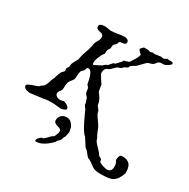

<svg xmlns="http://www.w3.org/2000/svg" viewBox="-239 -877 1350 1368"><g transform="rotate(30 436.0 -193.0)"><path d="M618.2 214.4Q608.4 206.1 602.5 198.7Q596.7 191.4 591.1 184.3Q585.4 177.2 579.3 170.9Q573.2 164.6 563.5 158.2L521 92.3Q514.2 87.4 507.6 79.1Q501 70.8 494.9 61.8Q488.8 52.7 483.6 43.2Q478.5 33.7 474.6 26.4Q471.7 21.5 465.3 8.5Q459 -4.4 451.7 -19.8Q444.3 -35.2 437.5 -50Q430.7 -64.9 426.3 -74.2Q425.8 -76.7 424.8 -77.9Q423.8 -79.1 423.3 -80.1Q419.4 -84 415 -89.8Q410.6 -95.7 406.2 -105.5Q406.2 -117.7 402.3 -127.7Q398.4 -137.7 394.5 -150.4Q392.6 -157.2 385.7 -163.3Q378.9 -169.4 376 -174.8Q372.1 -180.7 370.8 -186.8Q369.6 -192.9 369.1 -199Q368.7 -205.1 367.7 -210.9Q366.7 -216.8 363.3 -222.2Q360.8 -226.6 359.1 -228.3Q357.4 -230 356 -231Q354.5 -231.9 352.8 -233.4Q351.1 -234.9 349.6 -239.3Q349.6 -240.2 349.1 -242.2Q348.6 -244.1 348.1 -246.6Q348.1 -247.6 347.7 -248.5Q347.2 -249.5 347.2 -251Q344.7 -262.7 341.3 -278.3Q337.9 -293.9 332.3 -307.9Q326.7 -321.8 318.8 -331.5Q311 -341.3 300.8 -341.3Q293.9 -341.3 290.8 -338.9Q287.6 -336.4 286.1 -332.8Q284.7 -329.1 283.7 -324.2Q282.7 -319.3 280.3 -314.9L263.7 -299.8Q259.8 -293.9 258.1 -284.7Q256.3 -275.4 255.6 -265.6Q254.9 -255.9 254.4 -246.1Q253.9 -236.3 252.4 -229Q250 -221.7 245.4 -215.3Q240.7 -209 235.6 -202.9Q230.5 -196.8 226.1 -189.9Q221.7 -183.1 220.2 -174.8Q218.3 -170.4 217.5 -162.6Q216.8 -154.8 216.6 -146.2Q216.3 -137.7 215.8 -129.6Q215.3 -121.6 213.9 -116.7Q211.4 -109.9 207.8 -105.5Q204.1 -101.1 200.9 -97.2Q197.8 -93.3 195.6 -88.1Q193.4 -83 193.4 -74.2Q193.4 -66.9 198 -61.3Q202.6 -55.7 209.5 -52Q216.3 -48.3 224.1 -46.6Q231.9 -44.9 238.8 -44.9L262.7 -50.8Q268.6 -50.8 277.1 -47.6Q285.6 -44.4 293.2 -39.3Q300.8 -34.2 306.2 -27.8Q311.5 -21.5 311.5 -15.1Q311.5 -9.8 305.9 -5.9Q300.3 -2 293 0.7Q285.6 3.4 278.1 4.6Q270.5 5.9 267.1 5.9L235.4 2.4Q225.6 1.5 216.6 0.7Q207.5 0 197.8 0Q183.1 0 170.2 0.7Q157.2 1.5 146 2.4Q145 2.4 141.4 3.7Q137.7 4.9 136.7 5.9Q131.3 6.3 118.4 7.8Q105.5 9.3 90.8 11.2Q76.2 13.2 63 14.9Q49.8 16.6 44.9 17.1L26.9 19.5Q21 19.5 11.5 18.3Q2 17.1 -7.1 13.4Q-16.1 9.8 -22.5 3.9Q-28.8 -2 -28.8 -11.7Q-28.8 -18.6 -17.8 -24.7Q-6.8 -30.8 7.6 -36.1Q22 -41.5 35.9 -45.9Q49.8 -50.3 55.7 -53.2Q56.6 -54.7 60.3 -58.1Q64 -61.5 68.4 -65.2Q72.8 -68.8 76.9 -71.8Q81.1 -74.7 83.5 -76.2Q90.8 -82 95.7 -91.8Q100.6 -101.6 104.5 -112.5Q108.4 -123.5 111.6 -134.3Q114.7 -145 119.1 -152.8Q119.1 -154.8 121.6 -157.2Q123.5 -164.1 126.7 -174.3Q129.9 -184.6 133.5 -194.3Q137.2 -204.1 140.6 -211.9Q144 -219.7 146 -222.2Q147 -222.7 149.7 -225.1Q152.3 -227.5 155 -230.5Q157.7 -233.4 159.9 -235.8Q162.1 -238.3 162.1 -239.3Q163.1 -239.7 163.1 -245.1Q163.1 -250.5 162.6 -256.6Q162.1 -262.7 162.1 -263.7Q162.6 -265.1 164.6 -268.1Q166.5 -271 168.7 -274.2Q170.9 -277.3 172.6 -279.8Q174.3 -282.2 174.8 -283.2L177.2 -306.6Q182.6 -321.3 190.2 -333.5Q197.8 -345.7 203.6 -358.9Q204.1 -360.4 205.6 -365.7Q207 -371.1 207 -373.5Q209 -386.2 212.9 -399.9Q216.8 -413.6 221.7 -427.5Q226.6 -441.4 231.2 -455.1Q235.8 -468.8 238.8 -481.4L245.1 -514.6Q247.1 -522.9 251.2 -530.3Q255.4 -537.6 259.5 -544.9Q263.7 -552.2 266.8 -560.1Q270 -567.9 270 -577.6Q270 -589.4 265.4 -595.2Q260.7 -601.1 253.7 -603.8Q246.6 -606.4 238.5 -607.9Q230.5 -609.4 223.4 -612.1Q216.3 -614.7 211.7 -620.1Q207 -625.5 207 -636.7Q207 -645 212.9 -649.7Q218.8 -654.3 226.8 -656.5Q234.9 -658.7 243.7 -659.2Q252.4 -659.7 258.3 -659.7L299.8 -652.8Q314.5 -652.8 328.6 -654.8Q342.8 -656.7 356.7 -658.9Q370.6 -661.1 384.3 -663.1Q397.9 -665 412.1 -665Q424.3 -665 435.1 -658.4Q445.8 -651.9 445.8 -638.7Q445.8 -629.4 440.2 -625.5Q434.6 -621.6 427 -620.1Q419.4 -618.7 411.1 -617.9Q402.8 -617.2 397 -614.7Q394 -612.3 392.8 -609.6Q391.6 -606.9 390.9 -604Q390.1 -601.1 389.2 -597.9Q388.2 -594.7 385.7 -592.3Q381.3 -586.9 378.2 -584.2Q375 -581.5 372.6 -579.3Q370.1 -577.1 368.7 -574.5Q367.2 -571.8 365.7 -566.9Q365.7 -565.9 365.5 -562.3Q365.2 -558.6 364.7 -554.4Q364.3 -550.3 363.8 -546.6Q363.3 -543 363.3 -542.5Q363.3 -540 358.9 -534.9Q354.5 -529.8 354.5 -528.8Q351.6 -524.4 350.3 -520.8Q349.1 -517.1 348.6 -513.2Q348.1 -509.3 348.1 -504.2Q348.1 -499 347.2 -492.7Q345.7 -485.8 341.8 -481.9Q337.9 -478 333.5 -471.2Q323.7 -451.7 316.4 -432.9Q309.1 -414.1 309.1 -392.1Q309.1 -388.2 311.5 -384Q314 -379.9 318.4 -379.9Q318.8 -379.4 319.8 -379.9Q321.8 -379.9 321.8 -381.8Q324.7 -383.3 332 -387.2Q339.4 -391.1 347.4 -395Q355.5 -398.9 362.8 -402.8Q370.1 -406.7 373 -408.2Q375 -409.7 378.4 -413.1Q381.8 -416.5 386.2 -420.2Q390.6 -423.8 395.5 -426.5Q400.4 -429.2 405.3 -429.2L436 -463.9H445.8L483.9 -503.4Q483.9 -506.8 485.4 -510.3Q486.8 -513.7 488.8 -514.6L525.4 -525.4Q529.3 -527.8 537.1 -539.1Q544.9 -550.3 553 -564Q561 -577.6 566.9 -591.1Q572.8 -604.5 572.8 -611.8L553.2 -630.4Q552.2 -631.3 549.1 -636.5Q545.9 -641.6 544.9 -643.6Q545.9 -645.5 548.6 -648.9Q551.3 -652.3 554.2 -655.5Q557.1 -658.7 559.8 -661.4Q562.5 -664.1 563.5 -665Q566.4 -667.5 569.6 -667.7Q572.8 -668 576.7 -668H602.1L620.6 -662.1Q621.1 -662.1 623.8 -662.8Q626.5 -663.6 629.6 -664.8Q632.8 -666 635.7 -667Q638.7 -668 639.2 -668Q644 -668 649.4 -666.5Q654.8 -665 655.3 -665L706.1 -672.4Q712.4 -672.4 715.8 -670.2Q719.2 -668 723.6 -668H724.6Q726.6 -668.5 731.2 -670.2Q735.8 -671.9 740.5 -674.3Q745.1 -676.8 748.8 -679Q752.4 -681.2 753.4 -682.6Q756.8 -680.2 761 -679.7Q765.1 -679.2 770.5 -679.2H780.3Q788.1 -679.2 794.4 -677.5Q800.8 -675.8 800.8 -667.5Q800.8 -663.1 794.7 -657.5Q788.6 -651.9 780.5 -646.7Q772.5 -641.6 764.4 -637.7Q756.3 -633.8 752 -633.3H735.8Q721.7 -632.3 715.1 -629.9Q708.5 -627.4 704.8 -623.5Q701.2 -619.6 697.5 -614Q693.8 -608.4 685.1 -600.6Q679.2 -596.2 673.3 -594.5Q667.5 -592.8 661.6 -591.3Q655.8 -589.8 649.7 -587.6Q643.6 -585.4 636.7 -579.6L586.9 -528.8Q581.5 -524.9 577.6 -522.7Q573.7 -520.5 569.3 -518.1Q564.9 -515.6 559.8 -512.2Q554.7 -508.8 547.4 -502.4Q545.4 -501.5 544.9 -498Q544.4 -494.6 542 -489.7Q540 -486.8 536.6 -485.1Q533.2 -483.4 529.3 -481.7Q525.4 -480 521.7 -478.3Q518.1 -476.6 516.1 -474.6Q515.1 -474.6 513.2 -472.7Q511.2 -470.7 509 -468.5Q506.8 -466.3 504.9 -464.1Q502.9 -461.9 502.4 -461.4Q500 -459.5 495.4 -457.8Q490.7 -456.1 485.6 -454.3Q480.5 -452.6 475.3 -450.4Q470.2 -448.2 467.3 -445.3L433.1 -411.6Q411.1 -404.3 402.8 -393.1Q394.5 -381.8 394.5 -358.9Q394.5 -355 399.9 -345Q405.3 -335 412.4 -324Q419.4 -313 426.3 -303Q433.1 -293 436 -289.1L445.8 -232.9Q452.6 -225.1 460 -215.3Q467.3 -205.6 473.1 -194.6Q479 -183.6 482.7 -172.4Q486.3 -161.1 486.3 -150.4Q488.3 -146.5 491.5 -141.6Q494.6 -136.7 498.3 -131.8Q502 -127 505.1 -122.8Q508.3 -118.7 510.3 -116.7Q510.3 -116.2 511.2 -113Q512.2 -109.9 513.2 -106.2Q514.2 -102.5 514.9 -99.1Q515.6 -95.7 516.1 -95.2Q518.1 -89.8 523.7 -81.1Q529.3 -72.3 535.6 -63Q542 -53.7 548.1 -44.9Q554.2 -36.1 557.6 -31.2Q563 -24.4 566.9 -16.1Q570.8 -7.8 574.5 1.2Q578.1 10.3 582 20.5Q585.9 30.8 591.3 41.5Q595.2 45.9 597.7 51.3Q600.1 56.6 602.1 62.3Q604 67.9 606.2 73.2Q608.4 78.6 611.3 83.5Q618.7 93.3 627.2 102.3Q635.7 111.3 644.3 120.1Q652.8 128.9 660.9 138.2Q668.9 147.5 674.8 158.2Q674.8 161.1 678.2 161.1Q678.7 162.1 681.6 163.8Q684.6 165.5 688 167.2Q691.4 168.9 694.3 170.4Q697.3 171.9 697.8 172.4Q702.1 174.3 702.1 180.4Q702.1 186.5 703.6 190.9Q705.6 196.3 714.8 200.9Q724.1 205.6 735.6 209.5Q747.1 213.4 757.6 215.6Q768.1 217.8 772 217.8Q789.6 217.8 799.3 207Q809.1 196.3 809.1 179.7Q809.1 172.9 809.1 167.7Q809.1 162.6 808.3 158.2Q807.6 153.8 806.2 148.7Q804.7 143.6 802.2 136.7Q802.2 136.2 798.8 132.1Q795.4 127.9 794.9 127Q794.9 119.6 795.9 111.3Q796.9 103 799.6 96.2Q802.2 89.4 806.9 84.7Q811.5 80.1 819.3 80.1Q844.7 80.1 860.8 86.7Q877 93.3 886 105.5Q895 117.7 898.2 135.3Q901.4 152.8 901.4 174.8Q890.1 206.1 877.7 224.4Q865.2 242.7 848.4 252.2Q831.5 261.7 808.3 264.6Q785.2 267.6 752.4 267.6Q741.7 267.6 732.2 267.3Q722.7 267.1 713.6 265.6Q704.6 264.2 696 260.7Q687.5 257.3 678.2 251Q671.4 247.1 664.3 241.5Q657.2 235.8 649.4 230.2Q641.6 224.6 633.8 220.2Q626 215.8 618.2 214.4ZM226.6 292Q226.6 291 227.8 288.3Q229 285.6 229.5 285.2Q229.5 284.7 231 281Q232.4 277.3 232.4 276.4Q233.4 274.4 236.6 271Q239.7 267.6 243.4 264.2Q247.1 260.7 250.5 257.8Q253.9 254.9 254.9 253.9Q255.9 253.9 261.5 252.9Q267.1 252 268.1 252Q269 251 274.2 247.3Q279.3 243.7 281.2 242.7Q282.2 241.2 287.4 235.8Q292.5 230.5 298.3 224.6Q304.2 218.8 309.1 213.9Q314 209 315.4 207.5Q316.9 207.5 320.8 205.1Q322.8 203.6 325.2 202.1Q326.2 201.7 328.6 198.5Q331.1 195.3 332.5 194.3Q337.9 181.6 341.8 171.6Q345.7 161.6 345.7 148.9Q345.7 141.6 340.8 137.2Q335.9 132.8 328.9 130.1Q321.8 127.4 313.5 125Q305.2 122.6 298.1 119.1Q291 115.7 286.1 110.1Q281.2 104.5 281.2 95.2Q281.2 68.8 297.9 53.2Q314.5 37.6 340.8 37.6Q351.6 37.6 359.9 40.8Q368.2 43.9 374.5 49.1Q380.9 54.2 386.2 61.3Q391.6 68.4 397 76.2Q401.4 84 402.8 95.5Q404.3 106.9 406.2 112.8Q406.2 114.3 407.2 118.2L408.2 122.1Q408.2 123 407.2 126Q406.2 128.9 406.2 129.9Q405.8 131.3 404.8 136.2Q403.8 141.1 402.6 147Q401.4 152.8 400.1 157.7Q398.9 162.6 398.4 163.6Q398.4 164.1 397.2 165.3Q396 166.5 395 168.5Q393.6 170.4 392.1 172.9Q392.1 173.8 391.1 176.5Q390.1 179.2 388.9 182.4Q387.7 185.5 386.7 188.5Q385.7 191.4 385.7 192.4Q385.7 192.9 385.3 193.6Q384.8 194.3 384.3 195.3Q383.8 196.8 383.3 197.8Q383.3 198.2 381.1 200.4Q378.9 202.6 376.2 205.3Q373.5 208 370.8 210.4Q368.2 212.9 367.2 213.4Q366.2 214.4 364.7 216.8Q363.3 219.2 361.8 222.2Q360.4 225.1 358.9 227.3Q357.4 229.5 356.9 229.5Q347.7 240.2 334 252.2Q320.3 264.2 304.4 274.4Q288.6 284.7 271.7 291.3Q254.9 297.9 238.8 297.9H233.4Q231 297.9 229.5 296.9Q228 295.9 226.6 292Z"/></g></svg>

Font: IM FELL English
Style: Italic
Weight: 400
Italic angle: -18°
Designer: Igino Marini
Foundry: Igino Marini
Version: 3.00